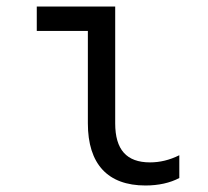

<svg xmlns="http://www.w3.org/2000/svg" viewBox="-20 -560 640 590"><path d="M334 -540H93V-465H250V-181C250 -56 311 10 427 10C467 10 503 2 531 -13V-83C501 -68 471 -61 441 -61C369 -61 334 -100 334 -181Z"/></svg>

Font: CommitMono
Style: 400Regular
Weight: 400
Monospace: yes
Designer: Eigil Nikolajsen
Foundry: Eigil Nikolajsen
Version: Version 1.143